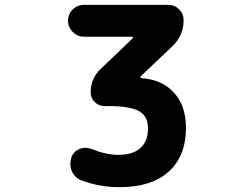

<svg xmlns="http://www.w3.org/2000/svg" viewBox="-20 -567 1040 795"><path d="M475.6 208Q391.6 208 316.4 179.7Q289.1 168.9 277.3 141.6Q271.5 127 271.5 111.3Q271.5 98.6 275.4 85Q284.2 60.5 308.6 49.8Q321.3 44.9 334 44.9Q345.7 44.9 358.4 49.8Q419.9 74.2 469.7 74.2Q530.3 74.2 561.5 45.9Q592.8 17.6 592.8 -36.1Q592.8 -85 557.6 -105.5Q521.5 -127.9 425.8 -127.9H412.1Q388.7 -127.9 372.1 -144.5Q355.5 -161.1 355.5 -184.6Q355.5 -242.2 396.5 -281.2L529.3 -408.2Q531.2 -410.2 530.3 -412.6Q529.3 -415 527.3 -415H328.1Q300.8 -415 281.2 -434.6Q261.7 -454.1 261.7 -481.4Q261.7 -508.8 281.2 -527.8Q300.8 -546.9 328.1 -546.9H676.8Q703.1 -546.9 721.7 -528.3Q740.2 -509.8 740.2 -483.4Q740.2 -419.9 694.3 -376L562.5 -251Q560.5 -249 561.5 -246.6Q562.5 -244.1 565.4 -243.2Q645.5 -238.3 694.3 -189.5Q750 -134.8 750 -38.1Q750 80.1 677.7 144.5Q606.4 208 475.6 208Z"/></svg>

Font: Rounded-X Mgen+ 1m bold
Style: Bold
Weight: 700
Designer: [Source Han Sans]
Ryoko NISHIZUKA  (kana & ideographs); Paul D. Hunt (Latin, Greek & Cyrillic); Wenlong ZHANG  (bopomofo
Version: Version 1.059.20150602